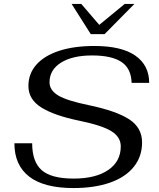

<svg xmlns="http://www.w3.org/2000/svg" viewBox="-20 -943 804 973"><path d="M53 -217H143Q143 -123 191.5 -80.5Q240 -38 353 -38Q465 -38 528.5 -81.5Q592 -125 592 -201Q592 -248 545.5 -277.5Q499 -307 383 -331Q256 -357 190 -398Q124 -439 124 -507Q124 -570 164.5 -615.5Q205 -661 280 -685.5Q355 -710 458 -710Q596 -710 666 -661Q736 -612 736 -523H647Q645 -596 595.5 -629Q546 -662 447 -662Q347 -662 289 -625.5Q231 -589 231 -526Q231 -486 274.5 -459.5Q318 -433 430 -410Q569 -381 634.5 -338.5Q700 -296 700 -221Q700 -150 658 -97.5Q616 -45 537.5 -17.5Q459 10 352 10Q203 10 128 -48Q53 -106 53 -217ZM343 -923H392L483 -817L612 -923H661L510 -770H440Z"/></svg>

Font: Fahkwang
Style: Italic
Weight: 400
Italic angle: -10°
Version: Version 1.000; ttfautohint (v1.6)